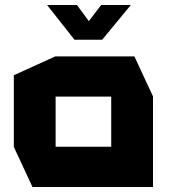

<svg xmlns="http://www.w3.org/2000/svg" viewBox="-20 -743 675 763"><path d="M109 0 35 -159V-444L200 -519H514L588 -360V0ZM201 -359V-160H422V-359ZM276 -585 168 -722V-723H286L333 -659L382 -723H499V-722L386 -585Z"/></svg>

Font: Foldit Thin
Style: Bold
Weight: 700
Version: Version 1.003